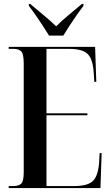

<svg xmlns="http://www.w3.org/2000/svg" viewBox="-20 -951 561 971"><path d="M24 0V-10H47Q74 -10 87 -22Q100 -34 100 -80V-630Q100 -679 87 -691.5Q74 -704 47 -704H24V-714H461L467 -537H457L454 -583Q451 -630 438.5 -656.5Q426 -683 399 -693.5Q372 -704 325 -704H215V-378H422V-368H215V-10H353Q422 -10 448.5 -34.5Q475 -59 481 -124L484 -177H494L488 0ZM228 -771Q214 -794 196 -821.5Q178 -849 159.5 -875.5Q141 -902 126 -921V-931H133Q162 -906 198 -876.5Q234 -847 264 -818Q293 -847 329 -876.5Q365 -906 394 -931H402V-921Q387 -902 368.5 -875.5Q350 -849 332 -821.5Q314 -794 300 -771Z"/></svg>

Font: Noto Serif Display ExtraCondensed SemiBold
Style: Regular
Weight: 600
Width: 2
Designer: Monotype Design Team
Foundry: Monotype Imaging Inc.
Version: Version 2.009